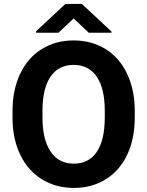

<svg xmlns="http://www.w3.org/2000/svg" viewBox="-20 -921 730 951"><path d="M647.5 -339.4Q647.5 -234.4 610.4 -155.3Q573.2 -76.2 504.2 -33.2Q435.1 9.8 345.7 9.8Q257.3 9.8 188 -32.7Q118.7 -75.2 80.6 -154.1Q42.5 -232.9 42 -335.4V-370.6Q42 -475.6 79.8 -555.4Q117.7 -635.3 186.8 -678Q255.9 -720.7 344.7 -720.7Q433.6 -720.7 502.7 -678Q571.8 -635.3 609.6 -555.4Q647.5 -475.6 647.5 -371.1ZM499 -371.6Q499 -483.4 459 -541.5Q418.9 -599.6 344.7 -599.6Q271 -599.6 231 -542.2Q190.9 -484.9 190.4 -374V-339.4Q190.4 -230.5 230.5 -170.4Q270.5 -110.4 345.7 -110.4Q419.4 -110.4 459 -168.2Q498.5 -226.1 499 -336.9ZM532.2 -764.6V-758.8H419.9L344.7 -829.6L269.5 -758.8H159.2V-766.6L303.7 -901.4H385.7Z"/></svg>

Font: RobotoInd
Style: Bold
Weight: 700
Designer: Google
Version: Version 2.001150; 2014